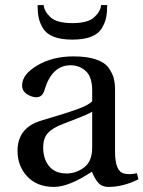

<svg xmlns="http://www.w3.org/2000/svg" viewBox="-20 -724 565 756"><path d="M49 -130Q49 -221 142 -249Q157 -254 189.5 -263.5Q222 -273 240.5 -279Q259 -285 283 -293.5Q307 -302 321.5 -310Q336 -318 343 -325V-367Q343 -421 318 -444Q293 -467 258 -467Q184 -467 155 -369Q147 -341 123 -341Q105 -341 86 -353.5Q67 -366 67 -388Q67 -431 127 -466.5Q187 -502 269 -502Q323 -502 358 -490Q393 -478 408 -456.5Q423 -435 428 -415.5Q433 -396 433 -369V-127Q433 -49 468 -41Q489 -35 519 -42L525 -18Q465 12 407 12Q382 12 368 -3Q354 -18 342 -48Q251 12 193 12Q126 12 87.5 -29Q49 -70 49 -130ZM150 -144Q150 -98 173.5 -69.5Q197 -41 242 -41Q280 -41 311.5 -65Q343 -89 343 -143V-284Q324 -272 228 -236Q186 -220 168 -199.5Q150 -179 150 -144ZM128 -704H152Q154 -679 179 -656Q204 -633 265 -633Q326 -633 351 -656Q376 -679 378 -704H402Q402 -676 398 -655.5Q394 -635 381 -613Q368 -591 339 -579.5Q310 -568 265 -568Q220 -568 191 -579.5Q162 -591 149 -613Q136 -635 132 -655.5Q128 -676 128 -704Z"/></svg>

Font: Linguistics Pro
Style: Regular
Weight: 400
Designer: Stefan Peev, Context Ltd
Foundry: Stefan Peev, Context Ltd
Version: Version 001.000